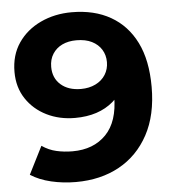

<svg xmlns="http://www.w3.org/2000/svg" viewBox="-52 -760 741 820"><g transform="rotate(-5 318.5 -350.0)"><path d="M241 12Q186 12 135 0Q84 -12 47 -36L107 -155Q136 -135 169 -127.5Q202 -120 238 -120Q328 -120 381.5 -175Q435 -230 435 -338Q435 -356 434 -378Q433 -400 429 -422L473 -380Q456 -341 425 -314.5Q394 -288 353 -274.5Q312 -261 261 -261Q194 -261 139.5 -288Q85 -315 52.5 -364Q20 -413 20 -479Q20 -551 55.5 -603Q91 -655 151.5 -683.5Q212 -712 285 -712Q382 -712 452 -672Q522 -632 560 -555.5Q598 -479 598 -365Q598 -244 552.5 -160Q507 -76 427 -32Q347 12 241 12ZM297 -382Q332 -382 359.5 -395.5Q387 -409 402 -433Q417 -457 417 -487Q417 -517 402.5 -540.5Q388 -564 361 -577.5Q334 -591 295 -591Q260 -591 234 -578.5Q208 -566 193 -542.5Q178 -519 178 -487Q178 -439 210.5 -410.5Q243 -382 297 -382Z"/></g></svg>

Font: Montserrat Thin
Style: Bold
Weight: 700
Version: Version 9.000